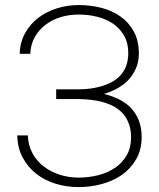

<svg xmlns="http://www.w3.org/2000/svg" viewBox="-20 -741 640 771"><path d="M49.3 -197.3Q50.3 -146.5 71.5 -107.4Q92.8 -68.4 126.5 -42.5Q160.6 -16.1 204.3 -2.9Q248 10.3 295.4 10.3Q342.8 10.3 387.7 -1.7Q432.6 -13.7 467.8 -37.6Q503.4 -62 526.1 -100.3Q548.8 -138.7 548.8 -190.9Q548.8 -230 536.4 -259.8Q523.9 -289.6 502.4 -311Q481.9 -330.6 455.1 -343.5Q428.2 -356.4 397.5 -363.8Q424.3 -371.6 448.7 -384.8Q473.1 -397.9 491.7 -416Q512.7 -437 525.1 -464.6Q537.6 -492.2 537.6 -526.4Q537.6 -576.7 517.8 -613.5Q498 -650.4 464.4 -674.3Q431.2 -698.2 387.2 -709.5Q343.3 -720.7 295.4 -720.7Q250.5 -720.7 208.5 -707.5Q166.5 -694.3 133.8 -669.4Q100.6 -644 80.6 -607.7Q60.5 -571.3 59.1 -524.9H101.6Q103 -562.5 119.6 -592Q136.2 -621.6 163.1 -641.6Q189.9 -662.1 224.1 -672.4Q258.3 -682.6 295.4 -682.6Q334.5 -682.6 370.6 -673.6Q406.7 -664.6 434.6 -645.5Q461.9 -626.5 478.5 -597.4Q495.1 -568.4 495.1 -528.3Q495.1 -499 486.6 -476.3Q478 -453.6 462.4 -437Q448.2 -422.4 429.9 -412.1Q411.6 -401.9 390.1 -395.5Q368.2 -388.7 344 -385.5Q319.8 -382.3 295.4 -382.3H205.6V-343.3H295.4Q321.8 -342.8 347.9 -339.8Q374 -336.9 397.5 -329.6Q420.9 -322.8 440.9 -311.3Q460.9 -299.8 475.6 -282.7Q489.7 -265.6 498 -242.4Q506.3 -219.2 506.3 -189Q506.3 -148.4 489.3 -118.4Q472.2 -88.4 444.3 -68.8Q415 -47.9 375.7 -37.8Q336.4 -27.8 295.4 -27.8Q255.4 -27.8 219.2 -39.6Q183.1 -51.3 155.3 -72.8Q127.4 -94.2 110.4 -125.7Q93.3 -157.2 91.8 -197.3Z"/></svg>

Font: Roboto Mono ExtraLight
Style: Regular
Weight: 250
Monospace: yes
Designer: Google
Version: Version 3.000